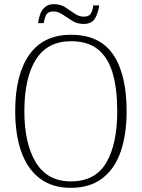

<svg xmlns="http://www.w3.org/2000/svg" viewBox="-20 -892 682 922"><path d="M320 10Q231 10 171.5 -35Q112 -80 82.5 -162.5Q53 -245 53 -359Q53 -533 120.5 -629Q188 -725 321 -725Q459 -725 523.5 -630Q588 -535 588 -358Q588 -245 559 -162.5Q530 -80 470.5 -35Q411 10 320 10ZM320 -21Q438 -21 490.5 -111Q543 -201 543 -358Q543 -464 521.5 -539Q500 -614 451.5 -654Q403 -694 321 -694Q207 -694 152 -605.5Q97 -517 97 -358Q97 -202 152.5 -111.5Q208 -21 320 -21ZM381 -777Q351 -777 327 -792Q303 -807 281 -822Q259 -837 236 -837Q210 -837 201.5 -819.5Q193 -802 190 -781H163Q165 -801 172.5 -822.5Q180 -844 196 -858Q212 -872 239 -872Q270 -872 293.5 -857Q317 -842 338 -827Q359 -812 383 -812Q408 -812 417 -828.5Q426 -845 428 -866H456Q453 -834 437.5 -805.5Q422 -777 381 -777Z"/></svg>

Font: Noto Serif Tamil SemiCondensed ExtraLight
Style: Regular
Weight: 200
Width: 4
Designer: Indian Type Foundry, Tom Grace, and the Monotype Design Team
Foundry: Monotype Imaging Inc.
Version: Version 2.004; ttfautohint (v1.8.4.7-5d5b)